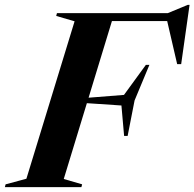

<svg xmlns="http://www.w3.org/2000/svg" viewBox="-66 -769 799 789"><path d="M196 -33.5 271.5 -11.5 268.5 0H-46L-43 -11.5L42.5 -34.5L240.5 -681.5L165 -703.5L168 -715H623.5L705.5 -749H713L678.5 -505.5H662L621 -682.5H394L298 -367.5L443.5 -379L533.5 -502.5H548L487 -356L458.5 -210.5H444L433 -335.5L291 -345Z"/></svg>

Font: Newsreader Display SemiBold
Style: Italic
Weight: 600
Italic angle: -17°
Designer: Hugues Gentile
Foundry: Production Type
Version: Version 1.001